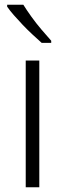

<svg xmlns="http://www.w3.org/2000/svg" viewBox="-20 -786 273 806"><path d="M145 0H88V-532H145ZM78 -766Q91 -745 111 -717Q131 -689 154 -662Q177 -635 195 -615V-606H155Q137 -622 116 -641.5Q95 -661 75 -682Q55 -703 38 -722.5Q21 -742 10 -758V-766Z"/></svg>

Font: Noto Sans Khmer Light
Style: Regular
Weight: 300
Version: Version 2.003